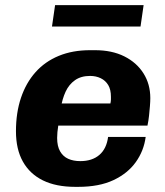

<svg xmlns="http://www.w3.org/2000/svg" viewBox="-20 -716 640 746"><path d="M272 10Q198 10 147 -15Q96 -40 69 -88Q42 -136 42 -206Q42 -278 61.5 -336Q81 -394 118 -435.5Q155 -477 208.5 -499Q262 -521 330 -521H349Q415 -521 463 -497Q511 -473 537.5 -431Q564 -389 564 -335Q564 -321 562.5 -303Q561 -285 559 -266Q557 -247 553 -228H138L215 -278Q211 -257 206.5 -229Q202 -201 202 -180Q202 -148 213.5 -128Q225 -108 245 -99Q265 -90 292 -90Q338 -90 366 -114Q394 -138 400 -184H546Q539 -130 507.5 -86Q476 -42 420.5 -16Q365 10 284 10ZM216 -295 150 -314H409Q411 -324 411 -329.5Q411 -335 411 -340Q411 -368 400.5 -385.5Q390 -403 371.5 -412Q353 -421 330 -421Q295 -421 271.5 -404.5Q248 -388 235 -360Q222 -332 216 -295ZM182 -613 194 -696H538L526 -613Z"/></svg>

Font: Chivo Mono
Style: Bold Italic
Weight: 700
Italic angle: -8.05°
Monospace: yes
Version: Version 1.008